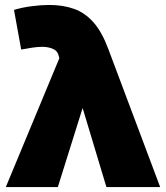

<svg xmlns="http://www.w3.org/2000/svg" viewBox="-20 -755 670 775"><path d="M3.5 0 219.5 -520 217.5 -528Q212.5 -550 193.2 -558Q174 -566 150.5 -566Q132.5 -566 111 -562.8Q89.5 -559.5 65.5 -555L36.5 -715Q69 -725 108 -730Q147 -735 178.5 -735Q234.5 -735 278.8 -719.2Q323 -703.5 357 -665.2Q391 -627 416.5 -559L626.5 0H409.5L313.5 -319L213.5 0Z"/></svg>

Font: Geologica Roman Black
Style: Regular
Weight: 900
Designer: Sindre Bremnes, Frode Helland
Foundry: Monokrom Skriftforlag AS
Version: Version 1.010;gftools[0.9.28]